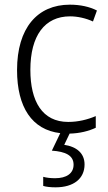

<svg xmlns="http://www.w3.org/2000/svg" viewBox="-20 -613 462 822"><path d="M342 91C342 43 308 15 255 7L278 -41C322 -42 360 -52 390 -66V-116C355 -101 315 -91 272 -91C161 -91 110 -179 110 -314C110 -460 171 -543 280 -543C312 -543 348 -535 378 -521L395 -568C364 -584 324 -593 279 -593C140 -593 53 -493 53 -313C53 -154 117 -57 238 -43L202 32C260 36 295 52 295 92C295 130 264 150 216 150C197 150 179 148 165 144V183C178 187 197 189 218 189C295 189 342 152 342 91Z"/></svg>

Font: Noto Sans Tamil UI SemiCondensed Light
Style: Regular
Weight: 300
Width: 4
Designer: Jelle Bosma - Monotype Design Team
Foundry: Monotype Imaging Inc.
Version: Version 2.004